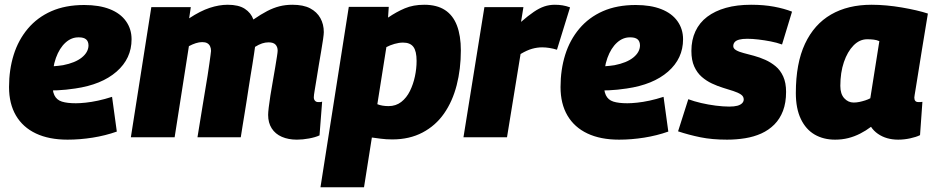

<svg xmlns="http://www.w3.org/2000/svg" viewBox="-20 -577 3929 807"><path d="M167 -299Q183 -297 204.5 -298.5Q226 -300 245 -303Q296 -313 323.5 -335Q351 -357 352 -385Q352 -403 342 -411.5Q332 -420 312 -420Q281 -421 255.5 -398Q230 -375 215 -333.5Q200 -292 200 -234Q199 -197 208.5 -177Q218 -157 240 -150Q262 -143 299 -143Q316 -143 340 -145.5Q364 -148 392 -154Q420 -160 451 -170L471 -24Q423 -7 369.5 1.5Q316 10 264 10Q186 10 131 -16Q76 -42 47 -91.5Q18 -141 18 -211Q18 -284 37.5 -346.5Q57 -409 97 -456.5Q137 -504 196 -530Q255 -556 334 -556Q397 -556 441.5 -538.5Q486 -521 509.5 -488Q533 -455 533 -412Q533 -331 470 -276Q407 -221 296 -205Q256 -199 222 -197.5Q188 -196 156 -200Z M1228 10Q1192 10 1164.5 -2Q1137 -14 1122 -37.5Q1107 -61 1107 -94Q1107 -104 1109.5 -125.5Q1112 -147 1116.5 -175.5Q1121 -204 1126.5 -234.5Q1132 -265 1136.5 -292.5Q1141 -320 1144 -339Q1147 -358 1147 -364Q1147 -380 1138 -389.5Q1129 -399 1109 -399Q1095 -399 1081.5 -394.5Q1068 -390 1052 -380Q1051 -376 1050 -366Q1049 -356 1048 -352Q1045 -330 1041 -306.5Q1037 -283 1033 -258Q1029 -233 1025 -207.5Q1021 -182 1017 -155.5Q1013 -129 1008.5 -102.5Q1004 -76 1000 -50.5Q996 -25 992 0H810Q815 -31 820.5 -64.5Q826 -98 831.5 -132Q837 -166 842.5 -198.5Q848 -231 852.5 -259Q857 -287 860 -309.5Q863 -332 865 -346Q867 -360 867 -363Q867 -374 863 -382.5Q859 -391 851 -395.5Q843 -400 830 -400Q817 -400 803 -395.5Q789 -391 774 -383L714 0H530L616 -547H782L775 -500Q822 -531 861.5 -544Q901 -557 937 -557Q983 -557 1009 -540Q1035 -523 1045 -495Q1077 -517 1103 -530.5Q1129 -544 1154.5 -550.5Q1180 -557 1209 -557Q1255 -557 1283.5 -542Q1312 -527 1326.5 -501Q1341 -475 1341 -442Q1341 -434 1338 -412.5Q1335 -391 1330 -362.5Q1325 -334 1320 -303.5Q1315 -273 1310.5 -245Q1306 -217 1302.5 -196.5Q1299 -176 1299 -168Q1299 -159 1304 -153.5Q1309 -148 1317 -148Q1321 -148 1325.5 -148Q1330 -148 1334 -150L1323 -8Q1306 0 1279 5Q1252 10 1228 10Z M1327 210 1446 -548H1614L1611 -503Q1646 -527 1681.5 -542Q1717 -557 1763 -557Q1816 -557 1850 -535Q1884 -513 1900.5 -470Q1917 -427 1917 -365Q1917 -287 1899.5 -219Q1882 -151 1846.5 -100Q1811 -49 1756 -20Q1701 9 1629 9Q1603 9 1580.5 6Q1558 3 1543 1L1510 210ZM1613 -131Q1644 -131 1666.5 -148.5Q1689 -166 1703 -194.5Q1717 -223 1724 -256Q1731 -289 1731 -321Q1731 -362 1717.5 -380Q1704 -398 1674 -398Q1657 -398 1638 -392.5Q1619 -387 1604 -379L1566 -139Q1576 -135 1588 -133Q1600 -131 1613 -131Z M2180 -547 2170 -485Q2200 -511 2223.5 -527Q2247 -543 2268 -550Q2289 -557 2312 -557Q2329 -557 2344.5 -554.5Q2360 -552 2376 -546L2321 -368Q2305 -373 2289 -375.5Q2273 -378 2259 -378Q2238 -378 2216.5 -372Q2195 -366 2168 -350L2111 0H1928L2016 -547Z M2485 -299Q2501 -297 2522.5 -298.5Q2544 -300 2563 -303Q2614 -313 2641.5 -335Q2669 -357 2670 -385Q2670 -403 2660 -411.5Q2650 -420 2630 -420Q2599 -421 2573.5 -398Q2548 -375 2533 -333.5Q2518 -292 2518 -234Q2517 -197 2526.5 -177Q2536 -157 2558 -150Q2580 -143 2617 -143Q2634 -143 2658 -145.5Q2682 -148 2710 -154Q2738 -160 2769 -170L2789 -24Q2741 -7 2687.5 1.5Q2634 10 2582 10Q2504 10 2449 -16Q2394 -42 2365 -91.5Q2336 -141 2336 -211Q2336 -284 2355.5 -346.5Q2375 -409 2415 -456.5Q2455 -504 2514 -530Q2573 -556 2652 -556Q2715 -556 2759.5 -538.5Q2804 -521 2827.5 -488Q2851 -455 2851 -412Q2851 -331 2788 -276Q2725 -221 2614 -205Q2574 -199 2540 -197.5Q2506 -196 2474 -200Z M2830 -25 2873 -160Q2897 -151 2927 -144Q2957 -137 2988.5 -133Q3020 -129 3045 -129Q3066 -129 3079 -132.5Q3092 -136 3099 -143Q3106 -150 3106 -159Q3106 -172 3094 -180Q3082 -188 3062 -194.5Q3042 -201 3019 -208Q2996 -215 2972.5 -226Q2949 -237 2929.5 -254Q2910 -271 2898 -297.5Q2886 -324 2886 -363Q2886 -409 2903 -445.5Q2920 -482 2952.5 -506.5Q2985 -531 3031 -544Q3077 -557 3137 -557Q3190 -557 3233 -549Q3276 -541 3309 -528L3267 -390Q3245 -398 3219 -403Q3193 -408 3167.5 -411Q3142 -414 3121 -414Q3100 -414 3087 -410.5Q3074 -407 3068 -400Q3062 -393 3062 -383Q3062 -373 3074 -366Q3086 -359 3105.5 -354Q3125 -349 3149 -342.5Q3173 -336 3196.5 -325.5Q3220 -315 3240 -298.5Q3260 -282 3272 -255.5Q3284 -229 3284 -191Q3284 -145 3271 -111Q3258 -77 3234.5 -53.5Q3211 -30 3180 -16Q3149 -2 3112 4Q3075 10 3036 10Q2973 10 2924 0Q2875 -10 2830 -25Z M3755 10Q3731 10 3709.5 4Q3688 -2 3670 -14.5Q3652 -27 3641 -44Q3620 -28 3595.5 -15.5Q3571 -3 3545 3.5Q3519 10 3490 10Q3441 10 3404 -11.5Q3367 -33 3346 -77Q3325 -121 3325 -186Q3325 -311 3363.5 -393Q3402 -475 3473 -516Q3544 -557 3643 -557Q3674 -557 3706.5 -554Q3739 -551 3771 -545.5Q3803 -540 3831 -533.5Q3859 -527 3880 -520Q3865 -430 3855 -368Q3845 -306 3839 -268Q3833 -230 3829.5 -209Q3826 -188 3824.5 -178.5Q3823 -169 3823 -167Q3823 -158 3827 -153Q3831 -148 3840 -148Q3844 -148 3848.5 -148Q3853 -148 3857 -149L3847 -9Q3831 -1 3805.5 4.5Q3780 10 3755 10ZM3638 -164 3676 -404Q3665 -409 3652 -410.5Q3639 -412 3625 -412Q3593 -412 3567.5 -386Q3542 -360 3527 -316Q3512 -272 3512 -216Q3512 -182 3528.5 -164Q3545 -146 3568 -146Q3580 -146 3592 -148.5Q3604 -151 3616.5 -155Q3629 -159 3638 -164Z"/></svg>

Font: Georama ExtraBold
Style: Italic
Weight: 800
Italic angle: -9°
Version: Version 1.001